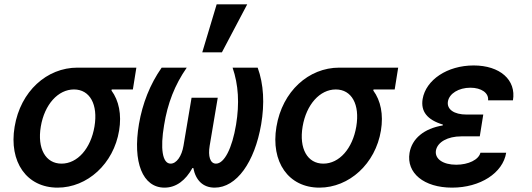

<svg xmlns="http://www.w3.org/2000/svg" viewBox="-20 -850 2440 880"><path d="M262 -100C189 -100 150 -169 167 -270C184 -371 246 -440 319 -440C392 -440 430 -371 413 -270C396 -169 335 -100 262 -100ZM244 10C380 10 501 -99 526 -252C538 -325 525 -389 491 -435L492 -440H589L605 -540H335C195 -540 74 -432 47 -269C20 -108 102 10 244 10Z M964 10C1064 10 1147 -106 1177 -280C1193 -375 1189 -463 1161 -540H1046C1073 -461 1078 -376 1062 -279C1044 -170 1008 -100 970 -100C943 -100 933 -134 941 -182L978 -402H858L821 -182C813 -134 789 -100 762 -100C724 -100 714 -170 732 -276C748 -376 781 -461 836 -540H721C667 -463 633 -375 617 -282C587 -106 634 10 734 10C788 10 831 -24 862 -80H866C877 -24 910 10 964 10ZM1113 -830H973L907 -610H997Z M1462 -100C1389 -100 1350 -169 1367 -270C1384 -371 1446 -440 1519 -440C1592 -440 1630 -371 1613 -270C1596 -169 1535 -100 1462 -100ZM1444 10C1580 10 1701 -99 1726 -252C1738 -325 1725 -389 1691 -435L1692 -440H1789L1805 -540H1535C1395 -540 1274 -432 1247 -269C1220 -108 1302 10 1444 10Z M2217 -390H2331C2347 -484 2271 -550 2151 -550C2030 -550 1932 -484 1917 -396C1908 -340 1937 -301 2010 -279L2009 -275C1924 -261 1868 -215 1857 -149C1842 -57 1923 10 2052 10C2181 10 2285 -57 2300 -150H2182C2174 -118 2127 -95 2071 -95C2010 -95 1972 -122 1978 -160C1985 -199 2032 -225 2094 -225H2179L2195 -325H2118C2061 -325 2027 -349 2033 -385C2039 -421 2082 -448 2136 -448C2186 -448 2221 -424 2217 -390Z"/></svg>

Font: CommitMono
Style: Bold Italic
Weight: 700
Monospace: yes
Designer: Eigil Nikolajsen
Foundry: Eigil Nikolajsen
Version: Version 1.143